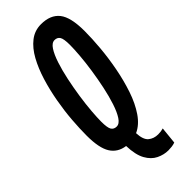

<svg xmlns="http://www.w3.org/2000/svg" viewBox="-285 -741 942 942"><g transform="rotate(-45 186.0 -270.0)"><path d="M249 170Q218 170 188 155.5Q158 141 138.5 106Q119 71 117 8Q66 1 41 -39Q16 -79 16 -165Q16 -213 20.5 -271Q25 -329 36 -390.5Q47 -452 64.5 -509Q82 -566 107 -611.5Q132 -657 166 -683.5Q200 -710 244 -710Q309 -710 340.5 -670.5Q372 -631 372 -535Q372 -484 366.5 -421Q361 -358 348.5 -292.5Q336 -227 316 -167.5Q296 -108 266 -64Q236 -20 196 -2Q198 45 218.5 62Q239 79 269 79Q289 79 305 74L296 163Q285 167 272.5 168.5Q260 170 249 170ZM152 -92Q171 -92 187 -116.5Q203 -141 216.5 -182Q230 -223 240.5 -272.5Q251 -322 258.5 -372.5Q266 -423 269.5 -466.5Q273 -510 273 -538Q273 -580 264 -594Q255 -608 236 -608Q217 -608 201 -583.5Q185 -559 171.5 -518Q158 -477 147.5 -427.5Q137 -378 129.5 -327.5Q122 -277 118.5 -233.5Q115 -190 115 -163Q115 -120 124 -106Q133 -92 152 -92Z"/></g></svg>

Font: Georama Extra Condensed SemiBold
Style: Italic
Weight: 600
Width: 2
Italic angle: -9°
Designer: Jean-Baptiste Levee
Foundry: Production Type
Version: Version 1.000